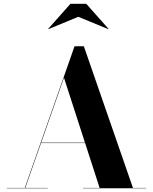

<svg xmlns="http://www.w3.org/2000/svg" viewBox="-20 -1014 823 1034"><path d="M200 -243.5V-245.5H484.5V-243.5ZM431.5 -765 696 -2H767V0H427V-2H516.5L324.5 -595.5L116 -2H237V0H17V-2H113.5L381.5 -765ZM240.5 -857 239.5 -858.5 359.5 -993.5H444.5L564.5 -858.5L563.5 -857L401.5 -923.5Z"/></svg>

Font: Bodoni Moda 96pt
Style: Bold
Weight: 700
Version: Version 2.005